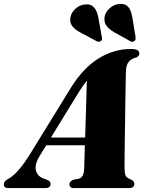

<svg xmlns="http://www.w3.org/2000/svg" viewBox="-64 -962 755 982"><path d="M139 -164.5Q111.5 -120 120 -89Q128.5 -58 165 -46.5L181 -40.5Q194.5 -33.5 194.5 -22Q194.5 0 167.5 0H-20.5Q-44.5 0 -44.5 -18.5Q-44.5 -27.5 -39 -34.2Q-33.5 -41 -16.5 -50.5Q6 -63 34.5 -96.5Q63 -130 91 -176L301 -517Q363.5 -616 441.2 -663.8Q519 -711.5 606 -711.5Q629.5 -711.5 639 -705.2Q648.5 -699 648.5 -689Q648.5 -675.5 634.5 -668.5Q608.5 -662.5 594.5 -645.8Q580.5 -629 580 -595.5Q579.5 -578 578.8 -539.2Q578 -500.5 577.2 -449.8Q576.5 -399 575.8 -345Q575 -291 574.2 -241.8Q573.5 -192.5 573.2 -156.5Q573 -120.5 573 -107Q573 -77.5 578 -64.8Q583 -52 609.5 -42Q623 -34 623 -22Q623 0 594.5 0H313.5Q300.5 0 295.8 -5.8Q291 -11.5 291 -19.5Q291 -35 312.5 -43L339.5 -48Q353.5 -52 359.8 -66Q366 -80 366.5 -99.5Q367 -116 368 -147.5Q369 -179 370 -219H172.5ZM339.5 -491.5 196.5 -258.5H371.5Q373 -308.5 374.8 -362.5Q376.5 -416.5 377.8 -465Q379 -513.5 380 -548.5Q372 -539.5 362.2 -525.8Q352.5 -512 339.5 -491.5ZM612.5 -874 629.5 -772Q630 -766 629.2 -761Q628.5 -756 623 -752Q612.5 -744.5 601 -752L518.5 -798Q493 -813 479.5 -832Q466 -851 471.5 -879.5Q477.5 -903.5 499.8 -922.2Q522 -941 550 -942Q578.5 -943.5 593 -925.2Q607.5 -907 612.5 -874ZM438.5 -874 457 -772.5Q458.5 -767 458 -761.8Q457.5 -756.5 452 -752.5Q442.5 -745 430 -751.5L346 -796.5Q319.5 -810 305.5 -828.5Q291.5 -847 296.5 -875Q301.5 -899.5 323.2 -918.5Q345 -937.5 373 -939.5Q401 -942 416.8 -924.2Q432.5 -906.5 438.5 -874Z"/></svg>

Font: Fraunces 72pt S000 Black
Style: Italic
Weight: 900
Italic angle: -16°
Version: Version 1.000; ttfautohint (v1.8.3)